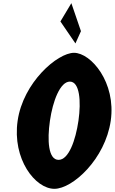

<svg xmlns="http://www.w3.org/2000/svg" viewBox="-20 -1172 721 1207"><path d="M428.6 -1152 359.8 -1037 454.2 -899 488.9 -976ZM90.9 -413C56.1 -172 201.2 15 322 15C436.5 15 641.4 -172 676.2 -413C710.9 -654 551.7 -840 445.3 -840C341.4 -840 125.6 -654 90.9 -413ZM293.9 -413C311.6 -536 358 -659 419.2 -659C480.8 -659 490.9 -536 473.2 -413C455.4 -290 411.6 -167 348.3 -167C283.3 -167 276.1 -290 293.9 -413Z"/></svg>

Font: Blink
Style: Obl
Weight: 400
Designer: Mew Too
Foundry: Cannot Into Space Fonts
Version: Version 001.000